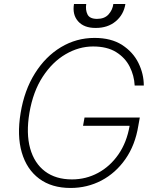

<svg xmlns="http://www.w3.org/2000/svg" viewBox="-20 -926 780 956"><path d="M650.6 -500Q648.1 -550.1 625.5 -594.5Q603 -638.8 558.1 -666.7Q513.1 -694.6 443.5 -694.6Q372.9 -694.6 307 -656.2Q241.1 -617.9 192.8 -544Q144.5 -470.2 126.4 -363.6Q109.4 -261.7 130.1 -187.3Q150.9 -112.9 204.2 -72.8Q257.5 -32.7 338.4 -32.7Q408 -32.7 468 -65Q528.1 -97.3 569.6 -157.1Q611.2 -217 625.4 -299.7H393.5L400.9 -340.9H676.1L668.7 -299.7Q653.1 -203.5 604.6 -134.1Q556.1 -64.6 485.3 -27.3Q414.4 9.9 331 9.9Q237.2 9.9 175.1 -36.4Q112.9 -82.7 88.4 -166.9Q63.9 -251.1 82.7 -363.6Q101.2 -476.6 153.8 -560.5Q206.3 -644.5 283.2 -690.9Q360.1 -737.2 450.6 -737.2Q533.7 -737.2 588.1 -702.1Q642.4 -666.9 669.2 -612.6Q696 -558.2 696 -500ZM544.4 -906.2H604.4Q595.9 -853 556.1 -819.8Q516.3 -786.6 456.3 -786.9Q398.4 -786.6 369 -819.8Q339.5 -853 348.4 -906.2H409.4Q404.8 -876.1 415.8 -854Q426.8 -832 463.4 -832Q500.4 -832 520.4 -854.2Q540.5 -876.4 544.4 -906.2Z"/></svg>

Font: Inter UI Extra Light
Style: Italic
Weight: 200
Italic angle: -9.39999°
Designer: Rasmus Andersson
Foundry: rsms
Version: 3.2;8d6f07862